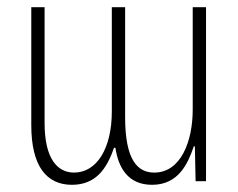

<svg xmlns="http://www.w3.org/2000/svg" viewBox="-20 -504 663 534"><path d="M180 10C246 10 277 -34 297 -93H301C309 -39 335 10 403 10C477 10 503 -50 519 -97H522L524 0H553V-484H516V-199C516 -111 483 -24 409 -24C363 -24 328 -58 328 -178V-484H291V-194C291 -91 249 -24 186 -24C140 -24 104 -62 104 -162V-484H67V-156C67 -41 110 10 180 10Z"/></svg>

Font: Noto Sans Armenian ExtraCondensed ExtraLight
Style: Regular
Weight: 200
Width: 2
Designer: Monotype Design Team
Foundry: Monotype Imaging Inc.
Version: Version 2.008